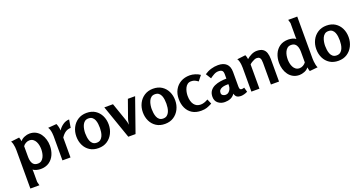

<svg xmlns="http://www.w3.org/2000/svg" viewBox="-43 -1620 5093 2689"><g transform="rotate(-20 2503.5 -275.5)"><path d="M163 -508Q168 -494 172 -478.5Q176 -463 178 -448Q200 -478 240.5 -494.5Q281 -511 316 -511Q370 -511 410 -489.5Q450 -468 476.5 -431Q503 -394 516.5 -348Q530 -302 530 -254Q530 -182 504 -122Q478 -62 426 -26Q374 10 297 10Q272 10 239.5 2Q207 -6 186 -22Q188 -8 188 8.5Q188 25 188 36V162L202 217H67V-357Q67 -376 64.5 -401.5Q62 -427 55.5 -452Q49 -477 38 -493ZM283 -422Q256 -422 229.5 -407.5Q203 -393 188 -370V-207Q188 -174 196.5 -143.5Q205 -113 226.5 -94Q248 -75 287 -75Q320 -75 341.5 -92Q363 -109 376 -136Q389 -163 394 -193Q399 -223 399 -249Q399 -276 393.5 -306Q388 -336 374.5 -362.5Q361 -389 338.5 -405.5Q316 -422 283 -422Z M719 -507Q741 -457 743 -402Q768 -444 813 -475.5Q858 -507 908 -507L888 -388Q844 -388 809.5 -365.5Q775 -343 744 -296V0H624V-363Q624 -382 621 -407.5Q618 -433 611 -457Q604 -481 592 -497Z M1160 12Q1085 12 1031.5 -22.5Q978 -57 949.5 -115.5Q921 -174 921 -246Q921 -318 951 -378Q981 -438 1036.5 -474Q1092 -510 1166 -510Q1242 -510 1295 -475.5Q1348 -441 1376.5 -382.5Q1405 -324 1405 -252Q1405 -180 1375 -120Q1345 -60 1290.5 -24Q1236 12 1160 12ZM1161 -68Q1196 -68 1218 -85.5Q1240 -103 1252 -130.5Q1264 -158 1268.5 -189.5Q1273 -221 1273 -248Q1273 -276 1269.5 -307.5Q1266 -339 1255 -366.5Q1244 -394 1222.5 -411Q1201 -428 1165 -428Q1131 -428 1109 -410Q1087 -392 1075 -364Q1063 -336 1058 -305Q1053 -274 1053 -248Q1053 -221 1057 -190Q1061 -159 1072 -131Q1083 -103 1104.5 -85.5Q1126 -68 1161 -68Z M1558 -497 1649 -235Q1657 -214 1661.5 -193.5Q1666 -173 1670 -151Q1674 -172 1677 -193.5Q1680 -215 1687 -235L1780 -497H1888L1712 4H1604L1429 -497Z M2151 12Q2076 12 2022.5 -22.5Q1969 -57 1940.5 -115.5Q1912 -174 1912 -246Q1912 -318 1942 -378Q1972 -438 2027.5 -474Q2083 -510 2157 -510Q2233 -510 2286 -475.5Q2339 -441 2367.5 -382.5Q2396 -324 2396 -252Q2396 -180 2366 -120Q2336 -60 2281.5 -24Q2227 12 2151 12ZM2152 -68Q2187 -68 2209 -85.5Q2231 -103 2243 -130.5Q2255 -158 2259.5 -189.5Q2264 -221 2264 -248Q2264 -276 2260.5 -307.5Q2257 -339 2246 -366.5Q2235 -394 2213.5 -411Q2192 -428 2156 -428Q2122 -428 2100 -410Q2078 -392 2066 -364Q2054 -336 2049 -305Q2044 -274 2044 -248Q2044 -221 2048 -190Q2052 -159 2063 -131Q2074 -103 2095.5 -85.5Q2117 -68 2152 -68Z M2705 -510Q2742 -510 2784 -497Q2826 -484 2856 -462L2796 -386Q2772 -404 2749 -414.5Q2726 -425 2694 -425Q2662 -425 2640 -408Q2618 -391 2605 -364Q2592 -337 2586 -307Q2580 -277 2580 -251Q2580 -166 2615 -119Q2650 -72 2712 -72Q2738 -72 2765 -80.5Q2792 -89 2823 -107L2854 -35Q2812 -12 2776 0Q2740 12 2691 12Q2612 12 2558 -21.5Q2504 -55 2476 -114Q2448 -173 2448 -249Q2448 -327 2480 -385.5Q2512 -444 2569.5 -477Q2627 -510 2705 -510Z M3126 -509Q3206 -509 3249.5 -468.5Q3293 -428 3293 -347V-128Q3293 -99 3302 -89Q3311 -79 3325 -79Q3335 -79 3344.5 -81Q3354 -83 3364 -87L3383 -19Q3361 -7 3333 0.5Q3305 8 3282 8Q3246 8 3224 -7Q3202 -22 3193 -59Q3165 -20 3127.5 -4.5Q3090 11 3043 11Q2985 11 2943.5 -22.5Q2902 -56 2902 -117Q2902 -171 2927.5 -205.5Q2953 -240 2994 -258.5Q3035 -277 3082.5 -284Q3130 -291 3173 -291V-356Q3173 -396 3156 -411Q3139 -426 3101 -426Q3067 -426 3033 -407Q2999 -388 2973 -368L2924 -447Q2969 -478 3020.5 -493.5Q3072 -509 3126 -509ZM3173 -209Q3152 -209 3127 -207Q3102 -205 3079 -197Q3056 -189 3041.5 -173Q3027 -157 3027 -129Q3027 -106 3045.5 -93.5Q3064 -81 3085 -81Q3113 -81 3132.5 -97Q3152 -113 3162.5 -137.5Q3173 -162 3173 -186Z M3535 -508Q3542 -493 3546 -476.5Q3550 -460 3552 -444Q3582 -471 3622.5 -491Q3663 -511 3704 -511Q3762 -511 3794 -489Q3826 -467 3839 -427.5Q3852 -388 3852 -336V0H3731V-324Q3731 -347 3727.5 -368Q3724 -389 3710.5 -402.5Q3697 -416 3668 -416Q3653 -416 3631.5 -407Q3610 -398 3590.5 -385.5Q3571 -373 3560 -361V0H3440V-356Q3440 -374 3437.5 -400.5Q3435 -427 3428 -453Q3421 -479 3409 -493Z M4173 -509Q4199 -509 4231.5 -501.5Q4264 -494 4284 -477Q4283 -497 4283 -509Q4283 -521 4283 -538V-714L4268 -768H4403V-142Q4403 -123 4405.5 -97Q4408 -71 4413.5 -46Q4419 -21 4428 -3L4307 9Q4302 -5 4298.5 -20Q4295 -35 4292 -51Q4271 -20 4230.5 -4Q4190 12 4154 12Q4101 12 4061 -10Q4021 -32 3994.5 -68.5Q3968 -105 3954.5 -151Q3941 -197 3941 -245Q3941 -317 3967 -377Q3993 -437 4044.5 -473Q4096 -509 4173 -509ZM4184 -424Q4151 -424 4129.5 -407Q4108 -390 4095 -363Q4082 -336 4077 -306Q4072 -276 4072 -250Q4072 -223 4077.5 -193Q4083 -163 4096.5 -136.5Q4110 -110 4132.5 -93.5Q4155 -77 4188 -77Q4215 -77 4241.5 -92Q4268 -107 4283 -129V-292Q4283 -325 4274 -355.5Q4265 -386 4243.5 -405Q4222 -424 4184 -424Z M4736 12Q4661 12 4607.5 -22.5Q4554 -57 4525.5 -115.5Q4497 -174 4497 -246Q4497 -318 4527 -378Q4557 -438 4612.5 -474Q4668 -510 4742 -510Q4818 -510 4871 -475.5Q4924 -441 4952.5 -382.5Q4981 -324 4981 -252Q4981 -180 4951 -120Q4921 -60 4866.5 -24Q4812 12 4736 12ZM4737 -68Q4772 -68 4794 -85.5Q4816 -103 4828 -130.5Q4840 -158 4844.5 -189.5Q4849 -221 4849 -248Q4849 -276 4845.5 -307.5Q4842 -339 4831 -366.5Q4820 -394 4798.5 -411Q4777 -428 4741 -428Q4707 -428 4685 -410Q4663 -392 4651 -364Q4639 -336 4634 -305Q4629 -274 4629 -248Q4629 -221 4633 -190Q4637 -159 4648 -131Q4659 -103 4680.5 -85.5Q4702 -68 4737 -68Z"/></g></svg>

Font: Rosario Light
Style: Bold
Weight: 700
Version: Version 1.101; ttfautohint (v1.8.1.43-b0c9)